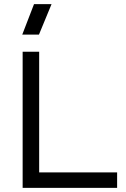

<svg xmlns="http://www.w3.org/2000/svg" viewBox="-20 -911 610 931"><path d="M169.9 -660.2V-75.2H547.9V0H89.8V-660.2ZM87.9 -743.2 145 -891.1H230L168.9 -743.2Z"/></svg>

Font: Human Sans
Style: Regular
Weight: 400
Designer: Tim Radville
Foundry: Continuum
Version: Version 1.000;FEAKit 1.0